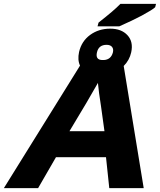

<svg xmlns="http://www.w3.org/2000/svg" viewBox="-20 -978 831 998"><path d="M391 -708Q404 -764 448.5 -796.5Q493 -829 553 -829Q611 -829 642.5 -795Q674 -761 662 -706Q653 -665 623 -635L727 0H548L531 -161H271L178 0H0L396 -637Q382 -666 391 -708ZM341 -296H523L505 -426Q493 -501 489 -547Q488 -545 429 -443ZM492 -860 494 -862Q572 -923 603 -955L606 -958H791L787 -942L786 -940Q774 -928 717 -897Q666 -870 602 -842L600 -841H487ZM511 -666H520Q557 -668 567 -706Q571 -724 562 -734.5Q553 -745 534 -745Q493 -745 484 -706Q475 -667 511 -666Z"/></svg>

Font: Passageway
Style: BdIt
Weight: 700
Foundry: Ascender Corporation
Version: Version 1.11